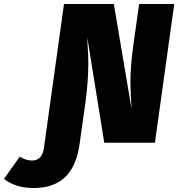

<svg xmlns="http://www.w3.org/2000/svg" viewBox="-218 -716 894 963"><path d="M656 -696 559 0H305L220 -527L221 -500Q225 -438 225 -399Q225 -311 211 -205L182 0L179 19Q146 227 -48 227Q-141 227 -198 181L-119 70Q-101 80 -88 84.5Q-75 89 -57 89Q-7 89 2 28L6 0L103 -696H353L442 -169Q436 -261 436 -301Q436 -382 450 -484L480 -696Z"/></svg>

Font: Fira Sans Black
Style: Italic
Weight: 900
Italic angle: -8°
Designer: Carrois Corporate & Edenspiekermann AG
Foundry: Carrois Corporate GbR & Edenspiekermann AG
Version: Version 4.203